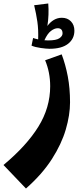

<svg xmlns="http://www.w3.org/2000/svg" viewBox="-100 -712 472 1102"><path d="M49 370 -80 235Q52 125 120 15.5Q188 -94 188 -217Q188 -297 159 -366L254 -400Q276 -342 289 -274Q302 -206 302 -125Q302 -52 277.5 31.5Q253 115 197.5 201.5Q142 288 49 370ZM184 -432Q167 -432 134.5 -436.5Q102 -441 81 -450L90 -494Q95 -492 102.5 -490Q110 -488 119 -486Q121 -542 114.5 -587Q108 -632 96 -682L177 -692Q182 -627 172 -563Q188 -585 209 -597.5Q230 -610 255 -610Q287 -610 307 -589.5Q327 -569 327 -536Q327 -489 290.5 -460.5Q254 -432 184 -432ZM231 -550Q213 -550 192.5 -534.5Q172 -519 155 -481Q166 -480 176 -480Q223 -480 241 -492.5Q259 -505 259 -520Q259 -550 231 -550Z"/></svg>

Font: Marhey SemiBold
Style: Regular
Weight: 600
Designer: Nur Syamsi & Bustanul Arifin
Foundry: Namelatype
Version: Version 1.000; ttfautohint (v1.8.4.7-5d5b)